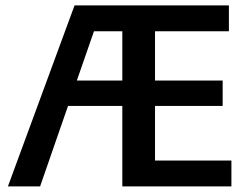

<svg xmlns="http://www.w3.org/2000/svg" viewBox="-20 -685 906 704"><path d="M548.4 -96.5V-296.5H796.4V-389.6H548.4V-570.4H819.3V-665.3H253.4L9 -1.5H127L229.4 -296.5H428.5V-1.5H828.5V-96.5ZM428.5 -389.6H261.7L324.5 -570.3H428.5Z"/></svg>

Font: Diatome Awesome Semibold
Style: Regular
Weight: 400
Designer: 15.100.17
Foundry: 15.100.17
Version: Version 1.005;Fontself Maker 3.5.8